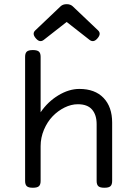

<svg xmlns="http://www.w3.org/2000/svg" viewBox="-20 -882 640 907"><path d="M266.6 -852.5 147 -738.8Q129.4 -722.7 150.4 -699.7Q168.5 -679.2 187 -693.8L294.9 -778.3L402.8 -693.8Q421.4 -679.2 439.5 -699.7Q460.4 -722.7 442.9 -738.8L323.2 -852.5Q312.5 -862.3 294.9 -862.3Q277.3 -862.3 266.6 -852.5ZM134.8 -645.5Q114.7 -645.5 106.7 -638.2Q98.6 -630.9 98.6 -613.8V-26.9Q98.6 -9.8 106.7 -2.4Q114.7 4.9 134.8 4.9H135.7Q155.8 4.9 163.8 -2.4Q171.9 -9.8 171.9 -26.9V-191.4Q171.9 -231.9 187.7 -269.3Q203.6 -306.6 228.5 -332.5Q253.4 -358.4 284.9 -374Q316.4 -389.6 347.7 -389.6Q393.1 -389.6 414.8 -364.5Q436.5 -339.4 436.5 -295.4V-26.9Q436.5 -9.8 444.6 -2.4Q452.6 4.9 472.7 4.9H473.6Q493.7 4.9 501.7 -2.4Q509.8 -9.8 509.8 -26.9V-302.7Q509.8 -377 469.2 -419.4Q428.7 -461.9 355 -461.9Q305.7 -461.9 255.6 -431.6Q205.6 -401.4 171.9 -351.6V-613.8Q171.9 -630.9 163.8 -638.2Q155.8 -645.5 135.7 -645.5Z"/></svg>

Font: Courier Prime Code
Style: Regular
Weight: 400
Designer: Alan Dague-Greene
Foundry: Quote-Unquote Apps
Version: Version 3.18